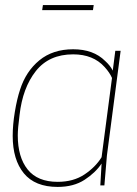

<svg xmlns="http://www.w3.org/2000/svg" viewBox="-20 -730 540 756"><path d="M455 -530H434ZM207 6Q118 6 74 -47.5Q30 -101 30 -195Q30 -239 38.5 -290Q47 -341 59 -377Q82 -449 135 -492.5Q188 -536 268 -536Q348 -536 394 -490Q414 -472 424 -452L434 -530H455L401 -118L391 0H375L380 -86Q356 -50 313 -22Q270 6 207 6ZM207 -14Q269 -14 312.5 -43Q356 -72 380 -111L421 -423Q412 -444 392 -466Q347 -516 268 -516Q173 -516 121 -450Q69 -384 57 -277Q50 -224 50 -197Q50 -111 89 -62.5Q128 -14 207 -14ZM346 -690H146L149 -710H349Z"/></svg>

Font: Tanohe Sans Thin
Style: Italic
Weight: 100
Designer: Village Type and Design LLC & Cristiano Sobral
Foundry: Cooper Hewitt Smithsonian Design Museum
Version: Version 1.00;September 29, 2021;FontCreator 13.0.0.2655 64-b